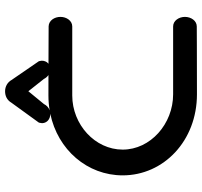

<svg xmlns="http://www.w3.org/2000/svg" viewBox="-40 -764 803 764"><g transform="rotate(-90 362.0 -381.5)"><path d="M259.2 -632.4 257 -629.4 255.9 -625.9C252.6 -614.9 254.8 -601.9 264.9 -592.7C271.7 -586.5 280.9 -583.5 290 -583.5C290.7 -583.5 291.5 -583.5 292.2 -583.5C148.2 -553.7 46.7 -435.9 46.7 -295.3C46.7 -132.3 184.1 0.2 369.3 0.2C530.9 0.2 639.3 -0.5 639.3 -0.5C662 -0.5 677.3 -23.4 677.3 -47.6C677.3 -71.8 662 -94.6 639.3 -94.6L369.3 -94.6C251.4 -94.6 149.2 -184.8 149.2 -295.3C149.2 -405.8 249.3 -496 364.4 -496C478.8 -496 639.3 -496 639.3 -496C662.1 -496 677.3 -518.8 677.3 -543C677.3 -566.8 662.8 -589.3 639.9 -590C639 -590.1 583.4 -590.4 490.7 -590.6C491.9 -591.6 493 -592.6 494.1 -593.7C502.8 -602.9 504.6 -615.3 501.6 -625.8L500.6 -629.3L498.5 -632.3C498.5 -632.3 435.5 -724.2 426.1 -737.7C417.7 -753 400.7 -763.3 381.5 -763.3C364.2 -763.3 346.7 -756.8 335.6 -737.8C328.9 -728.6 259.2 -632.4 259.2 -632.4ZM330.5 -608.7 381.4 -670.7 430.4 -608.8C433.3 -602.7 438.5 -595.8 445.9 -590.7C420.6 -590.8 393.3 -590.8 364.4 -590.8C344.1 -590.8 324.4 -589.1 305.3 -585.9C316.4 -589.7 325.2 -597.9 330.5 -608.7Z"/></g></svg>

Font: Hi.
Style: Black
Weight: 400
Designer: Mew Too, Robert Jablonski
Foundry: Cannot Into Space Fonts
Version: Version 1.996